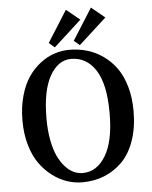

<svg xmlns="http://www.w3.org/2000/svg" viewBox="-61 -977 823 1038"><g transform="rotate(-5 350.5 -458.5)"><path d="M49.8 0ZM544.9 -730ZM471.7 -927.2 544.9 -867.2 394.5 -730 363.8 -756.3ZM335.9 -927.2 409.2 -867.2 258.8 -730 228 -756.3ZM344.2 9.8Q303.2 9.8 262.5 -3.4Q221.7 -16.6 183.1 -45.4Q144.5 -74.2 115 -115.2Q85.4 -156.2 67.6 -217Q49.8 -277.8 49.8 -350.1Q49.8 -422.4 66.7 -483.2Q83.5 -543.9 111.6 -585.2Q139.6 -626.5 176.8 -655Q213.9 -683.6 253.9 -696.8Q293.9 -710 335 -710Q384.8 -710 430.7 -696.8Q476.6 -683.6 517.3 -655Q558.1 -626.5 588.1 -585Q618.2 -543.5 635.5 -483.2Q652.8 -422.9 652.8 -350.1Q652.8 -259.3 627.9 -189Q603 -118.7 559.8 -75.9Q516.6 -33.2 461.9 -11.7Q407.2 9.8 344.2 9.8ZM340.8 -660.2Q270 -660.2 225.1 -580.8Q180.2 -501.5 180.2 -350.1Q180.2 -286.1 190.2 -233.4Q200.2 -180.7 216.8 -145.5Q233.4 -110.4 255.6 -85.9Q277.8 -61.5 301.5 -50.8Q325.2 -40 350.1 -40Q427.2 -40 475.1 -119.4Q522.9 -198.7 522.9 -350.1Q522.9 -507.8 473.6 -584Q424.3 -660.2 340.8 -660.2Z"/></g></svg>

Font: Pfennig
Style: Bold
Weight: 700
Version: Version 20120410 ; ttfautohint (v0.8)